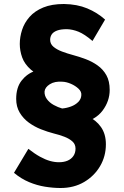

<svg xmlns="http://www.w3.org/2000/svg" viewBox="-20 -756 619 961"><path d="M384 -139 329 -192Q379 -192 420 -173.5Q461 -155 485.5 -120Q510 -85 510 -34Q510 26 481 75.5Q452 125 401 155Q350 185 283 185Q246 185 205.5 178.5Q165 172 125.5 155.5Q86 139 50 109L122 -11Q154 14 180.5 28.5Q207 43 230 49.5Q253 56 275 56Q300 56 318.5 48Q337 40 347.5 24.5Q358 9 358 -12Q358 -34 342.5 -48Q327 -62 302.5 -71.5Q278 -81 249 -88Q218 -96 185 -109Q152 -122 124 -142.5Q96 -163 78.5 -192.5Q61 -222 61 -261Q61 -318 88 -352.5Q115 -387 155.5 -401Q196 -415 236 -412L225 -360Q167 -379 135 -407Q103 -435 91 -468.5Q79 -502 79 -536Q79 -571 90.5 -606.5Q102 -642 128 -671.5Q154 -701 196.5 -718.5Q239 -736 300 -736Q366 -735 416.5 -714Q467 -693 506 -658L443 -551Q403 -585 373.5 -597Q344 -609 315 -610Q284 -610 265.5 -603Q247 -596 239 -584Q231 -572 231 -557Q231 -536 247.5 -522Q264 -508 290.5 -498Q317 -488 347 -480Q377 -472 409 -460Q441 -448 468.5 -428.5Q496 -409 512.5 -379.5Q529 -350 529 -306Q529 -250 493.5 -202.5Q458 -155 384 -139ZM387 -279Q389 -297 373 -312Q357 -327 335 -336.5Q313 -346 293 -347Q254 -350 229.5 -334.5Q205 -319 203 -298Q202 -277 215 -259.5Q228 -242 249 -230.5Q270 -219 291 -213Q314 -215 335.5 -223Q357 -231 371.5 -245.5Q386 -260 387 -279Z"/></svg>

Font: Josefin Sans Thin
Style: Bold
Weight: 700
Version: Version 2.000